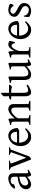

<svg xmlns="http://www.w3.org/2000/svg" viewBox="1675 -2340 680 4070"><g transform="rotate(-90 2015.0 -305.0)"><path d="M171.9 -48.8Q201.2 -48.8 234.1 -63.7Q267.1 -78.6 304.2 -110.8V-237.3Q263.2 -230.5 236.6 -224.1Q210 -217.8 192.9 -211.2Q175.8 -204.6 165.5 -197.3Q155.3 -189.9 147.5 -181.6Q134.8 -168.5 127 -151.6Q119.1 -134.8 119.1 -111.8Q119.1 -92.3 125 -80.1Q130.9 -67.9 139.2 -60.8Q147.5 -53.7 156.5 -51.3Q165.5 -48.8 171.9 -48.8ZM452.1 -40Q410.6 -11.2 383.5 1.7Q356.4 14.6 342.8 14.6Q326.7 14.6 315.9 -7.8Q305.2 -30.3 304.2 -69.8Q282.2 -47.9 260.3 -31.7Q238.3 -15.6 217.3 -5.4Q196.3 4.9 177.5 9.8Q158.7 14.6 143.1 14.6Q125.5 14.6 106.9 8.8Q88.4 2.9 73.5 -9.8Q58.6 -22.5 48.8 -42.5Q39.1 -62.5 39.1 -90.8Q39.1 -127.9 52 -152.8Q64.9 -177.7 83 -195.8Q94.7 -207.5 109.6 -218Q124.5 -228.5 149.2 -238.3Q173.8 -248 210.9 -256.8Q248 -265.6 304.2 -273.9V-342.8Q304.2 -359.4 300.3 -373.8Q296.4 -388.2 287.1 -398.7Q277.8 -409.2 262 -414.8Q246.1 -420.4 222.2 -419.9Q206.5 -419.4 191.4 -414.6Q176.3 -409.7 165 -400.9Q153.8 -392.1 147.5 -380.1Q141.1 -368.2 142.6 -353.5Q143.1 -349.1 132.6 -343.5Q122.1 -337.9 107.7 -333.5Q93.3 -329.1 79.3 -326.7Q65.4 -324.2 59.6 -325.7L52.7 -344.7Q64 -369.1 86.9 -391.6Q109.9 -414.1 139.4 -431.2Q168.9 -448.2 201.9 -458.5Q234.9 -468.8 265.6 -468.8Q319.3 -468.8 348.4 -440.7Q377.4 -412.6 377.4 -362.3V-86.9Q377.4 -66.4 382.8 -57.6Q388.2 -48.8 397 -48.8Q403.8 -48.8 414.6 -51.3Q425.3 -53.7 444.8 -62Z M926.8 -433.1Q912.1 -429.7 902.8 -426.8Q893.6 -423.8 887.7 -420.2Q881.8 -416.5 878.7 -411.9Q875.5 -407.2 873 -399.9L734.9 -28.8Q730.5 -18.1 722.2 -10.5Q713.9 -2.9 704.1 2.2Q694.3 7.3 684.8 10.3Q675.3 13.2 668.9 14.6L507.8 -399.9Q503.4 -413.6 490.7 -420.7Q478 -427.7 453.6 -433.1V-454.1H642.1V-433.1Q623 -430.7 611.1 -428.2Q599.1 -425.8 592.5 -422.1Q585.9 -418.5 585 -413.1Q584 -407.7 586.9 -399.9L707 -86.9L819.8 -399.9Q822.3 -407.2 821.5 -412.4Q820.8 -417.5 814.9 -421.1Q809.1 -424.8 798.1 -427.5Q787.1 -430.2 769 -433.1V-454.1H926.8Z M1155.3 -417.5Q1129.9 -417.5 1108.6 -407.7Q1087.4 -397.9 1071 -380.1Q1054.7 -362.3 1043.7 -337.6Q1032.7 -313 1028.3 -283.2H1237.3Q1248.5 -283.2 1252.2 -286.9Q1255.9 -290.5 1255.9 -300.8Q1255.9 -314 1252.2 -333.7Q1248.5 -353.5 1237.5 -372.3Q1226.6 -391.1 1206.8 -404.3Q1187 -417.5 1155.3 -417.5ZM1335.9 -272Q1327.1 -262.2 1312.5 -253.9Q1297.9 -245.6 1282.2 -239.3H1025.4Q1025.9 -201.2 1035.9 -166.7Q1045.9 -132.3 1064.7 -106.2Q1083.5 -80.1 1110.1 -64.5Q1136.7 -48.8 1169.9 -48.8Q1185.1 -48.8 1199.5 -50.8Q1213.9 -52.7 1230.5 -59.6Q1247.1 -66.4 1267.3 -79.6Q1287.6 -92.8 1314.9 -115.2Q1321.3 -111.8 1325.9 -105.5Q1330.6 -99.1 1333 -95.2Q1300.3 -59.6 1275.6 -37.8Q1251 -16.1 1229.2 -4.4Q1207.5 7.3 1186.3 11Q1165 14.6 1140.1 14.6Q1102.5 14.6 1068.6 -1.5Q1034.7 -17.6 1008.8 -47.1Q982.9 -76.7 967.5 -118.4Q952.1 -160.2 952.1 -211.9Q952.1 -244.6 959.5 -276.4Q966.8 -308.1 980.7 -336.4Q994.6 -364.7 1014.6 -388.7Q1034.7 -412.6 1060.1 -430.2Q1070.8 -437.5 1084.2 -444.6Q1097.7 -451.7 1112.3 -457Q1127 -462.4 1141.4 -465.6Q1155.8 -468.8 1168.9 -468.8Q1200.7 -468.8 1225.6 -460Q1250.5 -451.2 1269 -436.3Q1287.6 -421.4 1300.3 -401.6Q1313 -381.8 1321 -359.9Q1329.1 -337.9 1332.5 -315.2Q1335.9 -292.5 1335.9 -272Z M1702.1 0V-21Q1737.3 -30.3 1753.9 -37.1Q1770.5 -43.9 1770.5 -50.8V-309.1Q1770.5 -338.9 1767.1 -357.4Q1763.7 -376 1756.3 -386.7Q1749 -397.5 1737.1 -401.4Q1725.1 -405.3 1708 -405.3Q1692.9 -405.3 1674.3 -397.9Q1655.8 -390.6 1634.5 -374.5Q1613.3 -358.4 1590.1 -332.3Q1566.9 -306.2 1543.5 -268.1V-50.8Q1543.5 -43.5 1561.8 -35.6Q1580.1 -27.8 1611.8 -21V0H1401.9V-21Q1434.1 -29.3 1452.1 -35.9Q1470.2 -42.5 1470.2 -50.8V-347.2Q1470.2 -366.2 1468.8 -377.4Q1467.3 -388.7 1460.7 -395Q1454.1 -401.4 1440.4 -404.3Q1426.8 -407.2 1401.9 -410.2V-429.7Q1435.1 -435.1 1463.4 -445.1Q1491.7 -455.1 1519 -468.8L1536.1 -451.7L1541.5 -330.1Q1563 -362.8 1588.9 -388.4Q1614.7 -414.1 1641.1 -431.9Q1667.5 -449.7 1692.1 -459.2Q1716.8 -468.8 1735.8 -468.8Q1756.8 -468.8 1776.4 -462.4Q1795.9 -456.1 1810.8 -442.9Q1825.7 -429.7 1834.7 -409.4Q1843.8 -389.2 1843.8 -361.8V-50.8Q1843.8 -43.9 1858.6 -37.4Q1873.5 -30.8 1912.1 -21V0Z M2256.8 -57.1Q2232.9 -39.6 2209.5 -26.1Q2186 -12.7 2164.8 -3.7Q2143.6 5.4 2125.5 10Q2107.4 14.6 2094.7 14.6Q2077.6 14.6 2062.3 8.3Q2046.9 2 2035.2 -12.5Q2023.4 -26.9 2016.6 -50.3Q2009.8 -73.7 2009.8 -107.9V-407.7H1946.8L1936.5 -421.4L1974.6 -454.1H2009.8V-574.2L2067.9 -625L2083 -612.8V-454.1H2242.7L2256.8 -439.9Q2252.4 -433.1 2245.8 -425.3Q2239.3 -417.5 2232.4 -410.6Q2225.6 -403.8 2219 -398.2Q2212.4 -392.6 2207.5 -390.6Q2195.8 -396.5 2171.9 -402.1Q2147.9 -407.7 2108.4 -407.7H2083V-149.9Q2083 -120.6 2085.7 -101.1Q2088.4 -81.5 2094.7 -70.1Q2101.1 -58.6 2111.1 -53.7Q2121.1 -48.8 2135.7 -48.8Q2152.8 -48.8 2178.7 -55.7Q2204.6 -62.5 2242.7 -82Z M2793 -40Q2774.9 -28.3 2758.3 -18.3Q2741.7 -8.3 2727.5 -1Q2713.4 6.3 2702.6 10.5Q2691.9 14.6 2686 14.6Q2668.9 14.6 2658.2 -8.1Q2647.5 -30.8 2644.5 -81.1Q2614.3 -50.8 2589.1 -32Q2564 -13.2 2542.7 -2.9Q2521.5 7.3 2503.7 11Q2485.8 14.6 2470.2 14.6Q2447.3 14.6 2426.3 8.3Q2405.3 2 2389.2 -14.9Q2373 -31.7 2363.5 -61Q2354 -90.3 2354 -136.2V-347.2Q2354 -370.6 2352.5 -383.5Q2351.1 -396.5 2345 -403.1Q2338.9 -409.7 2326.2 -412.1Q2313.5 -414.6 2291 -417V-436.5Q2308.6 -438.5 2324 -441.4Q2339.4 -444.3 2353.8 -448.2Q2368.2 -452.1 2382.8 -457.3Q2397.5 -462.4 2413.6 -468.8L2427.2 -449.7V-163.1Q2427.2 -128.9 2432.4 -106Q2437.5 -83 2447 -69.3Q2456.5 -55.7 2470.5 -49.8Q2484.4 -43.9 2502 -43.9Q2517.6 -43.9 2533.9 -48.6Q2550.3 -53.2 2567.6 -63.2Q2585 -73.2 2604 -89.1Q2623 -105 2644.5 -127.9V-347.2Q2644.5 -369.1 2642.3 -382.3Q2640.1 -395.5 2632.8 -402.8Q2625.5 -410.2 2612.1 -413.1Q2598.6 -416 2576.2 -417V-436.5Q2611.3 -440.9 2643.6 -450.2Q2675.8 -459.5 2703.1 -468.8L2717.8 -449.7V-124Q2717.8 -93.8 2720 -74.7Q2722.2 -55.7 2729 -50.8Q2734.9 -46.9 2749 -49.1Q2763.2 -51.3 2788.1 -62Z M3176.8 -450.7Q3181.2 -447.8 3180.9 -433.6Q3180.7 -419.4 3177 -400.9Q3173.3 -382.3 3167.5 -362.8Q3161.6 -343.3 3155.8 -330.1H3134.8Q3131.8 -349.6 3126.5 -363.3Q3121.1 -377 3114 -385Q3106.9 -393.1 3098.4 -396.7Q3089.8 -400.4 3080.6 -400.4Q3069.8 -400.4 3055.4 -391.4Q3041 -382.3 3025.9 -363Q3010.7 -343.8 2995.8 -313.7Q2981 -283.7 2969.2 -242.2V-50.8Q2969.2 -43.5 2987.5 -35.6Q3005.9 -27.8 3051.8 -21V0H2827.6V-21Q2859.9 -28.3 2877.9 -35.4Q2896 -42.5 2896 -50.8V-335Q2896 -351.1 2895 -362.1Q2894 -373 2892.6 -379.9Q2891.1 -386.7 2888.9 -390.6Q2886.7 -394.5 2884.8 -397Q2881.3 -400.4 2877.2 -402.6Q2873 -404.8 2866.5 -406.2Q2859.9 -407.7 2850.6 -408.4Q2841.3 -409.2 2827.6 -410.2V-429.7Q2859.4 -438 2889.9 -446.5Q2920.4 -455.1 2944.8 -468.8L2961.9 -451.7L2968.3 -340.8Q2981.4 -367.7 2996.8 -391.1Q3012.2 -414.6 3029.8 -431.9Q3047.4 -449.2 3066.7 -459Q3085.9 -468.8 3106.9 -468.8Q3122.6 -468.8 3140.6 -464.8Q3158.7 -460.9 3176.8 -450.7Z M3423.8 -417.5Q3398.4 -417.5 3377.2 -407.7Q3356 -397.9 3339.6 -380.1Q3323.2 -362.3 3312.3 -337.6Q3301.3 -313 3296.9 -283.2H3505.9Q3517.1 -283.2 3520.8 -286.9Q3524.4 -290.5 3524.4 -300.8Q3524.4 -314 3520.8 -333.7Q3517.1 -353.5 3506.1 -372.3Q3495.1 -391.1 3475.3 -404.3Q3455.6 -417.5 3423.8 -417.5ZM3604.5 -272Q3595.7 -262.2 3581.1 -253.9Q3566.4 -245.6 3550.8 -239.3H3293.9Q3294.4 -201.2 3304.4 -166.7Q3314.5 -132.3 3333.3 -106.2Q3352.1 -80.1 3378.7 -64.5Q3405.3 -48.8 3438.5 -48.8Q3453.6 -48.8 3468 -50.8Q3482.4 -52.7 3499 -59.6Q3515.6 -66.4 3535.9 -79.6Q3556.2 -92.8 3583.5 -115.2Q3589.8 -111.8 3594.5 -105.5Q3599.1 -99.1 3601.6 -95.2Q3568.8 -59.6 3544.2 -37.8Q3519.5 -16.1 3497.8 -4.4Q3476.1 7.3 3454.8 11Q3433.6 14.6 3408.7 14.6Q3371.1 14.6 3337.2 -1.5Q3303.2 -17.6 3277.3 -47.1Q3251.5 -76.7 3236.1 -118.4Q3220.7 -160.2 3220.7 -211.9Q3220.7 -244.6 3228 -276.4Q3235.4 -308.1 3249.3 -336.4Q3263.2 -364.7 3283.2 -388.7Q3303.2 -412.6 3328.6 -430.2Q3339.4 -437.5 3352.8 -444.6Q3366.2 -451.7 3380.9 -457Q3395.5 -462.4 3409.9 -465.6Q3424.3 -468.8 3437.5 -468.8Q3469.2 -468.8 3494.1 -460Q3519 -451.2 3537.6 -436.3Q3556.2 -421.4 3568.8 -401.6Q3581.5 -381.8 3589.6 -359.9Q3597.7 -337.9 3601.1 -315.2Q3604.5 -292.5 3604.5 -272Z M3985.4 -138.2Q3985.4 -103.5 3975.6 -78.9Q3965.8 -54.2 3950.2 -37.1Q3934.6 -20 3915.5 -9.8Q3896.5 0.5 3877.9 5.9Q3859.4 11.2 3843 12.9Q3826.7 14.6 3817.4 14.6Q3793.9 14.6 3761 5.9Q3728 -2.9 3695.3 -21Q3691.9 -22.5 3690.7 -36.9Q3689.5 -51.3 3690.2 -70.1Q3690.9 -88.9 3693.1 -107.9Q3695.3 -127 3698.7 -138.2L3719.7 -132.8Q3720.7 -112.3 3730.5 -94.2Q3740.2 -76.2 3756.6 -63Q3772.9 -49.8 3794.7 -42Q3816.4 -34.2 3841.8 -34.2Q3859.4 -34.2 3874 -39.8Q3888.7 -45.4 3899.4 -55.4Q3910.2 -65.4 3916 -79.6Q3921.9 -93.8 3921.9 -110.8Q3921.9 -130.4 3911.4 -145.5Q3900.9 -160.6 3883.8 -173.1Q3866.7 -185.5 3845 -196.5Q3823.2 -207.5 3800.8 -219.2Q3780.3 -229.5 3761.2 -241.2Q3742.2 -252.9 3727.3 -267.6Q3712.4 -282.2 3703.4 -300.3Q3694.3 -318.4 3694.3 -341.8Q3694.3 -372.1 3706.5 -395.8Q3718.8 -419.4 3739 -435.5Q3759.3 -451.7 3785.4 -460.2Q3811.5 -468.8 3839.4 -468.8Q3854.5 -468.8 3872.8 -466.1Q3891.1 -463.4 3908.9 -458.5Q3926.8 -453.6 3942.4 -446.8Q3958 -439.9 3967.8 -431.2Q3970.7 -428.2 3968.5 -418Q3966.3 -407.7 3961.7 -395.5Q3957 -383.3 3951.7 -372.6Q3946.3 -361.8 3943.4 -357.9L3924.3 -361.8Q3900.9 -397 3875.7 -410.9Q3850.6 -424.8 3826.7 -424.8Q3810.5 -424.8 3797.9 -419.4Q3785.2 -414.1 3776.1 -405.5Q3767.1 -397 3762.5 -386.7Q3757.8 -376.5 3757.8 -366.2Q3757.8 -350.6 3767.1 -338.1Q3776.4 -325.7 3791.5 -314.7Q3806.6 -303.7 3825.9 -293.7Q3845.2 -283.7 3865.7 -272.9Q3886.7 -262.2 3908.2 -250Q3929.7 -237.8 3946.8 -221.9Q3963.9 -206.1 3974.6 -185.8Q3985.4 -165.5 3985.4 -138.2Z"/></g></svg>

Font: Gentium Plus APac
Style: Regular
Weight: 400
Designer: J. Victor Gaultney, Annie Olsen, Iska Routamaa, Becca Hirsbrunner
Foundry: SIL International
Version: Version 5.000